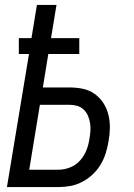

<svg xmlns="http://www.w3.org/2000/svg" viewBox="-20 -755 540 775"><path d="M8 0 97 -537H56V-601H107L129 -735H208L186 -601H300V-537H175L153 -402H261Q289 -402 315 -396.5Q341 -391 362 -376Q383 -361 397 -339.5Q411 -318 417.5 -292Q424 -266 423.5 -238.5Q423 -211 418 -184Q414 -160 406.5 -136Q399 -112 386 -90.5Q373 -69 354 -51Q335 -33 312 -21Q289 -9 265 -4.5Q241 0 217 0ZM217 -70Q240 -70 263.5 -79.5Q287 -89 303.5 -107.5Q320 -126 329 -149Q338 -172 341 -195Q344 -211 345 -227Q346 -243 343.5 -258.5Q341 -274 335 -288Q329 -302 318 -312.5Q307 -323 292 -327.5Q277 -332 261 -332H141L98 -70Z"/></svg>

Font: Iosevka SS04 Oblique
Style: Regular
Weight: 400
Italic angle: -9°
Monospace: yes
Designer: Belleve Invis
Foundry: Belleve Invis
Version: Version 19.0.0; ttfautohint (v1.8.4)